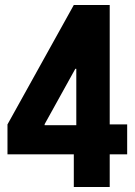

<svg xmlns="http://www.w3.org/2000/svg" viewBox="-20 -750 540 770"><path d="M276 0V-131H10V-251L276 -730H420V-251H490V-131H420V0ZM159 -248H286V-474H282L159 -252Z"/></svg>

Font: M PLUS 1 Code
Style: Regular
Weight: 400
Designer: Coji Morishita
Foundry: UNDERFOREST DESIGN
Version: Version 1.005